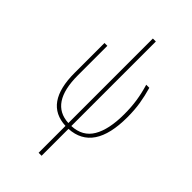

<svg xmlns="http://www.w3.org/2000/svg" viewBox="-294 -853 1187 1187"><g transform="rotate(45 300.0 -259.5)"><path d="M297 5Q105 -3 105 -267V-528H130V-270Q130 -28 297 -20V-759H323V-20Q417 -24 460 -97Q503 -170 503 -303Q503 -365 495 -418Q487 -471 470 -528H497Q513 -472 521.5 -419.5Q530 -367 530 -303Q530 -7 323 5V240H297Z"/></g></svg>

Font: Noto Sans Mono UI Thin
Style: Regular
Weight: 250
Monospace: yes
Designer: Monotype Design team
Foundry: Monotype Imaging Inc.
Version: Version 1.000